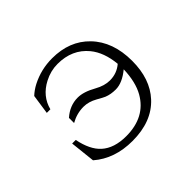

<svg xmlns="http://www.w3.org/2000/svg" viewBox="-164 -1044 1328 1328"><g transform="rotate(-45 500.0 -380.0)"><path d="M176.8 -538.1 197.8 -682.1Q228 -710.4 266.6 -730.5Q361.3 -779.3 469.7 -779.3Q639.2 -779.3 742.2 -672.9Q849.1 -562.5 849.1 -375Q849.1 -198.2 752.9 -93.8Q648.9 19 459 19Q284.7 19 170.9 -80.1L150.9 -264.2H186Q209 -148.4 269 -94.2Q334.5 -35.2 451.2 -35.2Q637.7 -35.2 718.8 -177.2Q762.2 -253.9 766.1 -375Q692.9 -314.9 628.9 -314.9Q580.6 -314.9 543 -330.1Q529.8 -335.4 486.8 -359.9Q436 -388.7 386.2 -388.7Q320.8 -388.7 260.7 -355V-405.3Q324.7 -461.9 402.8 -461.9Q460 -461.9 534.7 -419.9Q591.8 -387.7 644.5 -387.7Q712.9 -387.7 763.7 -431.2Q752 -553.2 692.4 -626Q610.8 -725.1 468.8 -725.1Q400.9 -725.1 338.4 -692.4Q237.8 -640.1 211.9 -538.1Z"/></g></svg>

Font: BIZ UDMincho
Style: Regular
Weight: 400
Monospace: yes
Designer: TypeBank Co., Ltd.
Foundry: Morisawa Inc.
Version: Version 1.06